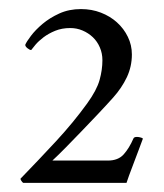

<svg xmlns="http://www.w3.org/2000/svg" viewBox="-20 -765 357 419"><path d="M291.9 -462.6Q288 -451.8 282.4 -437.1Q276.9 -422.4 271.4 -408Q265.9 -393.6 261.6 -381.9Q257.4 -370.2 256.1 -366H30.6Q28.6 -367.2 26.7 -370.2Q24.7 -373.2 24.7 -375Q63.7 -415.2 102.1 -456.6Q140.4 -498 170.3 -539.4Q191.1 -568.2 197.3 -590.4Q203.5 -612.6 203.5 -633.6Q203.5 -648.6 197.9 -661.5Q192.4 -674.4 182.7 -683.7Q172.9 -693 160.2 -698.4Q147.6 -703.8 133.3 -703.8Q115.1 -703.8 100.4 -697.8Q85.8 -691.8 75.1 -683.7Q64.4 -675.6 57.5 -667.5Q50.7 -659.4 48.1 -655.8Q44.9 -655.8 40 -659.7Q35.1 -663.6 35.1 -667.2Q37.7 -673.8 47.5 -686.7Q57.2 -699.6 72.8 -712.8Q88.4 -726 109.5 -735.6Q130.7 -745.2 156.7 -745.2Q180.1 -745.2 200.2 -737.4Q220.4 -729.6 235.3 -716.1Q250.3 -702.6 259 -684.6Q267.8 -666.6 267.8 -646.2Q267.8 -619.8 256.8 -596.4Q245.7 -573 226.9 -552Q211.3 -534.6 193.4 -515.7Q175.5 -496.8 157.6 -478.2Q139.8 -459.6 123.5 -443.1Q107.3 -426.6 94.3 -414.6H215.2Q237.9 -414.6 249.9 -428.1Q262 -441.6 271.1 -462.6Q272.4 -466.2 278.9 -466.2Q281.5 -466.2 285.7 -465.3Q289.9 -464.4 291.9 -462.6Z"/></svg>

Font: Vermiglione
Style: Regular
Weight: 400
Version: Version 1.000